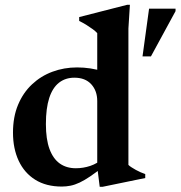

<svg xmlns="http://www.w3.org/2000/svg" viewBox="-20 -742 730 776"><path d="M373 -333.5Q373 -375 348.8 -401.5Q324.5 -428 280.5 -428Q244.5 -428 218.5 -407.8Q192.5 -387.5 179 -346Q165.5 -304.5 165.5 -240.5Q165.5 -179.5 180 -140Q194.5 -100.5 221.5 -81.2Q248.5 -62 286.5 -62Q316.5 -62 344.8 -71.5Q373 -81 398.5 -102.5L400 -70.5Q369 -45.5 345.2 -29.5Q321.5 -13.5 302 -4.2Q282.5 5 265 8.5Q247.5 12 229.5 12Q166.5 12 122.5 -15.5Q78.5 -43 55.5 -92.2Q32.5 -141.5 32.5 -206Q32.5 -269.5 53 -318.5Q73.5 -367.5 109.5 -401.2Q145.5 -435 192.2 -452.2Q239 -469.5 291.5 -469.5Q319 -469.5 345.2 -465.5Q371.5 -461.5 398.2 -453Q425 -444.5 453.5 -430.5L373 -417V-608Q366.5 -615.5 355.2 -623.8Q344 -632 330 -640.8Q316 -649.5 300 -657.5V-673L493.5 -722.5H505L499 -626.5V-75.5Q504 -70.5 512 -65.5Q520 -60.5 529.2 -55.2Q538.5 -50 548.2 -45.8Q558 -41.5 567 -38.5V-22.5L394.5 13H383L373 -67ZM556 -514 582.5 -707H689.5V-697L590 -514Z"/></svg>

Font: Newsreader 36pt SemiBold
Style: Regular
Weight: 600
Designer: Hugues Gentile
Foundry: Production Type
Version: Version 1.003